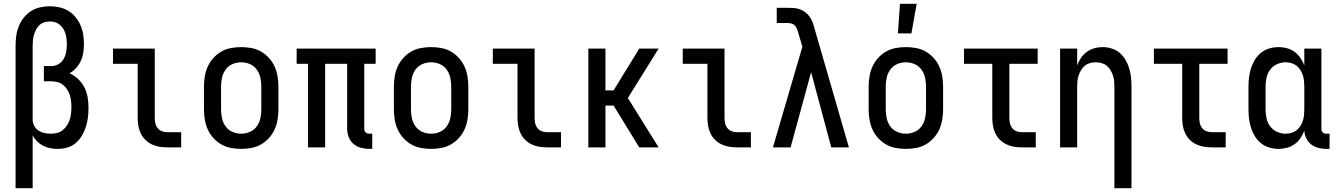

<svg xmlns="http://www.w3.org/2000/svg" viewBox="-20 -776 7040 1011"><path d="M62 215V-535Q62 -561 65.5 -587Q69 -613 78.5 -637Q88 -661 104.5 -682Q121 -703 142.5 -717Q164 -731 190 -737Q216 -743 242 -743Q268 -743 293 -737.5Q318 -732 339.5 -719Q361 -706 377.5 -686Q394 -666 404 -643Q414 -620 418 -594.5Q422 -569 422 -544Q422 -521 418.5 -498.5Q415 -476 405.5 -455.5Q396 -435 381 -418Q366 -401 346 -390Q371 -379 391.5 -359.5Q412 -340 424.5 -315.5Q437 -291 441.5 -263.5Q446 -236 446 -208Q446 -183 443 -157.5Q440 -132 432 -107.5Q424 -83 411 -61Q398 -39 378.5 -22.5Q359 -6 334 1Q309 8 283 8Q263 8 243.5 4Q224 0 206.5 -9Q189 -18 175 -32Q161 -46 152 -63V215ZM247 -72Q264 -72 280.5 -76Q297 -80 310 -90.5Q323 -101 332.5 -115.5Q342 -130 347 -146Q352 -162 354 -179Q356 -196 356 -213Q356 -229 354 -245.5Q352 -262 347 -277Q342 -292 333 -306Q324 -320 311 -330Q298 -340 282 -344Q266 -348 250 -348H211V-428H250Q270 -428 287.5 -438Q305 -448 315 -465.5Q325 -483 328.5 -502.5Q332 -522 332 -542Q332 -556 330.5 -570Q329 -584 325 -598Q321 -612 313.5 -624Q306 -636 295 -645.5Q284 -655 270.5 -659Q257 -663 242 -663Q228 -663 213.5 -658.5Q199 -654 188 -644Q177 -634 170 -620.5Q163 -607 159 -593Q155 -579 153.5 -564.5Q152 -550 152 -535V-143Q153 -127 161 -112Q169 -97 183 -88Q197 -79 213.5 -75.5Q230 -72 247 -72Z M860 0Q839 0 818.5 -3.5Q798 -7 779 -16Q760 -25 745 -40Q730 -55 721 -74Q712 -93 708.5 -113.5Q705 -134 705 -155V-440H575V-520H795V-155Q795 -141 798 -127Q801 -113 810 -101.5Q819 -90 832.5 -85Q846 -80 860 -80H934V0Z M1250 8Q1223 8 1196 3Q1169 -2 1145.5 -15.5Q1122 -29 1103.5 -49.5Q1085 -70 1074 -94.5Q1063 -119 1058.5 -146Q1054 -173 1054 -200V-320Q1054 -347 1058.5 -374Q1063 -401 1074 -425.5Q1085 -450 1103.5 -470.5Q1122 -491 1145.5 -504.5Q1169 -518 1196 -523Q1223 -528 1250 -528Q1277 -528 1304 -523Q1331 -518 1354.5 -504.5Q1378 -491 1396.5 -470.5Q1415 -450 1426 -425.5Q1437 -401 1441.5 -374Q1446 -347 1446 -320V-200Q1446 -173 1441.5 -146Q1437 -119 1426 -94.5Q1415 -70 1396.5 -49.5Q1378 -29 1354.5 -15.5Q1331 -2 1304 3Q1277 8 1250 8ZM1250 -72Q1274 -72 1296 -81.5Q1318 -91 1332 -110.5Q1346 -130 1351 -153Q1356 -176 1356 -200V-320Q1356 -344 1351 -367Q1346 -390 1332 -409.5Q1318 -429 1296 -438.5Q1274 -448 1250 -448Q1226 -448 1204 -438.5Q1182 -429 1168 -409.5Q1154 -390 1149 -367Q1144 -344 1144 -320V-200Q1144 -176 1149 -153Q1154 -130 1168 -110.5Q1182 -91 1204 -81.5Q1226 -72 1250 -72Z M1925 8Q1902 8 1880 2Q1858 -4 1841 -18.5Q1824 -33 1816 -54.5Q1808 -76 1808 -99V-440H1692V0H1602V-440H1542V-520H1958V-440H1898V-99Q1898 -93 1899.5 -88Q1901 -83 1905 -79Q1909 -75 1914 -73.5Q1919 -72 1925 -72H1940V8Z M2250 8Q2223 8 2196 3Q2169 -2 2145.5 -15.5Q2122 -29 2103.5 -49.5Q2085 -70 2074 -94.5Q2063 -119 2058.5 -146Q2054 -173 2054 -200V-320Q2054 -347 2058.5 -374Q2063 -401 2074 -425.5Q2085 -450 2103.5 -470.5Q2122 -491 2145.5 -504.5Q2169 -518 2196 -523Q2223 -528 2250 -528Q2277 -528 2304 -523Q2331 -518 2354.5 -504.5Q2378 -491 2396.5 -470.5Q2415 -450 2426 -425.5Q2437 -401 2441.5 -374Q2446 -347 2446 -320V-200Q2446 -173 2441.5 -146Q2437 -119 2426 -94.5Q2415 -70 2396.5 -49.5Q2378 -29 2354.5 -15.5Q2331 -2 2304 3Q2277 8 2250 8ZM2250 -72Q2274 -72 2296 -81.5Q2318 -91 2332 -110.5Q2346 -130 2351 -153Q2356 -176 2356 -200V-320Q2356 -344 2351 -367Q2346 -390 2332 -409.5Q2318 -429 2296 -438.5Q2274 -448 2250 -448Q2226 -448 2204 -438.5Q2182 -429 2168 -409.5Q2154 -390 2149 -367Q2144 -344 2144 -320V-200Q2144 -176 2149 -153Q2154 -130 2168 -110.5Q2182 -91 2204 -81.5Q2226 -72 2250 -72Z M2860 0Q2839 0 2818.5 -3.5Q2798 -7 2779 -16Q2760 -25 2745 -40Q2730 -55 2721 -74Q2712 -93 2708.5 -113.5Q2705 -134 2705 -155V-440H2575V-520H2795V-155Q2795 -141 2798 -127Q2801 -113 2810 -101.5Q2819 -90 2832.5 -85Q2846 -80 2860 -80H2934V0Z M3078 0V-520H3168V-300H3211L3346 -520H3448L3286 -260L3448 0H3346L3211 -220H3168V0Z M3860 0Q3839 0 3818.5 -3.5Q3798 -7 3779 -16Q3760 -25 3745 -40Q3730 -55 3721 -74Q3712 -93 3708.5 -113.5Q3705 -134 3705 -155V-440H3575V-520H3795V-155Q3795 -141 3798 -127Q3801 -113 3810 -101.5Q3819 -90 3832.5 -85Q3846 -80 3860 -80H3934V0Z M4050 0 4205 -530 4183 -604V-605Q4180 -615 4176 -625Q4172 -635 4164.5 -642.5Q4157 -650 4146.5 -652.5Q4136 -655 4125 -655H4070V-735H4125Q4142 -735 4158.5 -734Q4175 -733 4191 -727.5Q4207 -722 4220.5 -711.5Q4234 -701 4243.5 -687.5Q4253 -674 4259 -658Q4265 -642 4269 -626L4450 0H4357L4251 -396L4143 0Z M4708 -600 4719 -756H4807L4779 -600ZM4750 8Q4723 8 4696 3Q4669 -2 4645.5 -15.5Q4622 -29 4603.5 -49.5Q4585 -70 4574 -94.5Q4563 -119 4558.5 -146Q4554 -173 4554 -200V-320Q4554 -347 4558.5 -374Q4563 -401 4574 -425.5Q4585 -450 4603.5 -470.5Q4622 -491 4645.5 -504.5Q4669 -518 4696 -523Q4723 -528 4750 -528Q4777 -528 4804 -523Q4831 -518 4854.5 -504.5Q4878 -491 4896.5 -470.5Q4915 -450 4926 -425.5Q4937 -401 4941.5 -374Q4946 -347 4946 -320V-200Q4946 -173 4941.5 -146Q4937 -119 4926 -94.5Q4915 -70 4896.5 -49.5Q4878 -29 4854.5 -15.5Q4831 -2 4804 3Q4777 8 4750 8ZM4750 -72Q4774 -72 4796 -81.5Q4818 -91 4832 -110.5Q4846 -130 4851 -153Q4856 -176 4856 -200V-320Q4856 -344 4851 -367Q4846 -390 4832 -409.5Q4818 -429 4796 -438.5Q4774 -448 4750 -448Q4726 -448 4704 -438.5Q4682 -429 4668 -409.5Q4654 -390 4649 -367Q4644 -344 4644 -320V-200Q4644 -176 4649 -153Q4654 -130 4668 -110.5Q4682 -91 4704 -81.5Q4726 -72 4750 -72Z M5360 0Q5339 0 5318.5 -3.5Q5298 -7 5279 -16Q5260 -25 5245 -40Q5230 -55 5221 -74Q5212 -93 5208.5 -113.5Q5205 -134 5205 -155V-440H5056V-520H5444V-440H5295V-155Q5295 -141 5298 -127Q5301 -113 5310 -101.5Q5319 -90 5332.5 -85Q5346 -80 5360 -80H5434V0Z M5848 215V-320Q5848 -335 5846.5 -350.5Q5845 -366 5840 -380Q5835 -394 5827 -407.5Q5819 -421 5807 -430.5Q5795 -440 5780 -444Q5765 -448 5750 -448Q5735 -448 5720 -444Q5705 -440 5693 -430.5Q5681 -421 5673 -407.5Q5665 -394 5660 -380Q5655 -366 5653.5 -350.5Q5652 -335 5652 -320V0H5562V-520H5652V-432Q5660 -453 5672.5 -471.5Q5685 -490 5703 -503Q5721 -516 5742.5 -522Q5764 -528 5786 -528Q5810 -528 5834 -520.5Q5858 -513 5876 -497.5Q5894 -482 5906.5 -460.5Q5919 -439 5926 -416Q5933 -393 5935.5 -368.5Q5938 -344 5938 -320V215Z M6360 0Q6339 0 6318.5 -3.5Q6298 -7 6279 -16Q6260 -25 6245 -40Q6230 -55 6221 -74Q6212 -93 6208.5 -113.5Q6205 -134 6205 -155V-440H6056V-520H6444V-440H6295V-155Q6295 -141 6298 -127Q6301 -113 6310 -101.5Q6319 -90 6332.5 -85Q6346 -80 6360 -80H6434V0Z M6713 8Q6688 8 6664 1Q6640 -6 6620.5 -21.5Q6601 -37 6588 -58Q6575 -79 6567.5 -102.5Q6560 -126 6557 -150.5Q6554 -175 6554 -200V-320Q6554 -345 6557 -369.5Q6560 -394 6567.5 -417.5Q6575 -441 6588 -462Q6601 -483 6620.5 -498.5Q6640 -514 6664 -521Q6688 -528 6713 -528Q6735 -528 6757 -522Q6779 -516 6796.5 -503Q6814 -490 6827 -471.5Q6840 -453 6848 -432V-520H6938V-99Q6938 -93 6939.5 -88Q6941 -83 6945 -79Q6949 -75 6954 -73.5Q6959 -72 6965 -72H6981V8H6965Q6944 8 6923 3Q6902 -2 6885 -15Q6868 -28 6858.5 -47.5Q6849 -67 6848 -88Q6840 -67 6827.5 -48.5Q6815 -30 6797 -17Q6779 -4 6757 2Q6735 8 6713 8ZM6749 -72Q6764 -72 6779 -76Q6794 -80 6806.5 -89.5Q6819 -99 6827 -112Q6835 -125 6840 -139.5Q6845 -154 6846.5 -169.5Q6848 -185 6848 -200V-320Q6848 -335 6846.5 -350.5Q6845 -366 6840 -380.5Q6835 -395 6827 -408Q6819 -421 6806.5 -430.5Q6794 -440 6779 -444Q6764 -448 6749 -448Q6726 -448 6704 -438Q6682 -428 6668 -409Q6654 -390 6649 -366.5Q6644 -343 6644 -320V-200Q6644 -177 6649 -153.5Q6654 -130 6668 -111Q6682 -92 6704 -82Q6726 -72 6749 -72Z"/></svg>

Font: Iosevka SS18 Medium
Style: Regular
Weight: 500
Monospace: yes
Designer: Belleve Invis
Foundry: Belleve Invis
Version: Version 25.1.1; ttfautohint (v1.8.4)